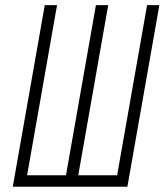

<svg xmlns="http://www.w3.org/2000/svg" viewBox="-20 -713 628 733"><path d="M28.8 0H466.3L588.4 -693.4H541.5L427.2 -43.9H278.8L393.1 -693.4H346.2L231.9 -43.9H83.5L197.8 -693.4H150.9Z"/></svg>

Font: Cascadia Code PL ExtraLight
Style: Italic
Weight: 200
Italic angle: -10°
Monospace: yes
Designer: Aaron Bell
Foundry: Saja Typeworks
Version: Version 2404.023